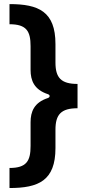

<svg xmlns="http://www.w3.org/2000/svg" viewBox="-20 -768 433 942"><path d="M130 -168.3V-51.8C130 22 110.1 56.1 26.6 56.1V154.5C168.7 154.5 252.1 118.6 252.1 -41.5V-131.7C252.1 -206 279.5 -236.9 360.4 -236.9V-356.2C279.5 -356.2 252.1 -386.7 252.1 -461.3V-551.8C252.1 -712 168.7 -747.9 26.6 -747.9V-649.1C110.1 -649.1 130 -615.1 130 -541.5V-425.1C130 -372.9 147.4 -328.5 214.5 -306.1C226.6 -302.6 226.6 -290.8 214.5 -286.9C147.4 -264.9 130 -220.2 130 -168.3Z"/></svg>

Font: RA Gorm Semi Bold
Style: Regular
Weight: 600
Designer: Rasmus Andersson
Foundry: rsms
Version: Version 3.000;hotconv 1.0.109;makeotfexe 2.5.65596